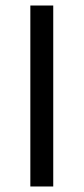

<svg xmlns="http://www.w3.org/2000/svg" viewBox="-20 -676 303 696"><path d="M90 0V-656H173V0Z"/></svg>

Font: CV Source Sans
Style: Regular
Weight: 400
Designer: Paul D. Hunt
Foundry: Adobe Systems Incorporated
Version: Version 3.001